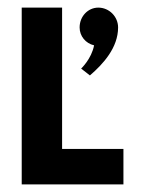

<svg xmlns="http://www.w3.org/2000/svg" viewBox="-20 -484 380 504"><path d="M238 -464C211 -464 189 -441 189 -412C189 -389 205 -370 227 -365C220 -329 193 -304 193 -304L216 -286C251 -316 290 -359 290 -412C290 -440 267 -464 238 -464ZM143 -464H37V0H304V-93H143Z"/></svg>

Font: Hussar Tani
Style: Bold
Weight: 700
Foundry: Cannot Into Space Fonts
Version: Version 0.92